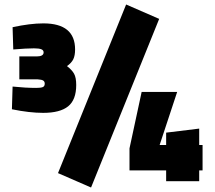

<svg xmlns="http://www.w3.org/2000/svg" viewBox="-20 -775 955 854"><path d="M33 -289 36 -390Q94 -384 141 -384Q161 -384 170 -387.5Q179 -391 179 -403Q179 -412 172.5 -416.5Q166 -421 148 -422H66V-524H143Q174 -524 174 -542Q174 -552 163.5 -556Q153 -560 131 -560Q99 -560 39 -555L36 -654Q114 -671 173 -671Q314 -671 314 -555Q314 -528 306 -511.5Q298 -495 278 -481Q300 -464 309.5 -447Q319 -430 319 -397Q319 -331 283 -302Q247 -273 172 -273Q111 -273 33 -289ZM238 -5 541 -755 688 -691 385 59ZM719 -17H556V-115L610 -366H768L690 -130H719V-185L866 -203V-130H881V-17H866V31H719Z"/></svg>

Font: Cairo Black
Style: Regular
Weight: 900
Designer: Mohamed Gaber, Accademia di Belle Arti di Urbino and others
Foundry: Kief Type Foundry, Accademia di Belle Arti di Urbino and others
Version: Version 3.011